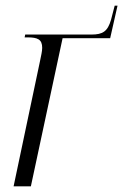

<svg xmlns="http://www.w3.org/2000/svg" viewBox="-20 -658 435 678"><path d="M121 -441 28 0H89L201 -523H369L395 -638H385L372 -588C360 -547 343 -536 303 -536H69L67 -526H77C113 -526 129 -519 129 -489C129 -477 125 -461 121 -441Z"/></svg>

Font: Noto Serif Display Condensed Light
Style: Italic
Weight: 300
Width: 3
Italic angle: -12°
Designer: Monotype Design Team
Foundry: Monotype Imaging Inc.
Version: Version 2.009